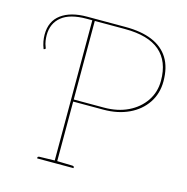

<svg xmlns="http://www.w3.org/2000/svg" viewBox="-104 -798 872 897"><g transform="rotate(15 332.0 -350.0)"><path d="M236 0V-700H394Q471 -700 523.5 -678Q576 -656 603.5 -612Q631 -568 631 -500Q631 -441 600.5 -395.5Q570 -350 516.5 -325Q463 -300 394 -300H248V0ZM248 -310H394Q460 -310 510.5 -334.5Q561 -359 590 -402Q619 -445 619 -500Q619 -594 563 -642Q507 -690 394 -690H248ZM154 0V-5Q154 -7 156.5 -8.5Q159 -10 161 -10L238 -12L239 0ZM245 0 246 -12 323 -10Q325 -10 327.5 -8.5Q330 -7 330 -5V0ZM51 -501Q44 -519 41 -535.5Q38 -552 38 -568Q38 -633 83.5 -666.5Q129 -700 208 -700H236V-690H208Q128 -690 88 -657.5Q48 -625 48 -568Q48 -555 50 -541Q52 -527 58 -512Q60 -508 59.5 -505.5Q59 -503 55 -502Z"/></g></svg>

Font: Aleo Thin
Style: Regular
Weight: 250
Designer: Alessio Laiso
Foundry: Alessio Laiso
Version: Version 2.001;gftools[0.9.29]